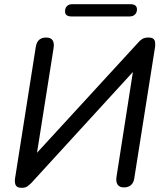

<svg xmlns="http://www.w3.org/2000/svg" viewBox="-20 -892 781 921"><path d="M84 9Q71 9 64 5Q57 1 54.5 -5.5Q52 -12 51.5 -20Q51 -28 52 -35L152 -669Q156 -691 168.5 -701.5Q181 -712 201 -712Q224 -712 232.5 -698.5Q241 -685 237 -661L152 -124L127 -126L644 -689Q651 -698 662.5 -705Q674 -712 692 -712Q709 -712 716 -705.5Q723 -699 724 -689Q725 -679 724 -668L624 -36Q621 -15 608 -4Q595 7 575 7Q553 7 544 -6.5Q535 -20 539 -45L623 -582L648 -580L130 -14Q122 -6 112 1.5Q102 9 84 9ZM324 -813Q292 -813 292 -837Q292 -854 301.5 -863Q311 -872 327 -872H605Q637 -872 637 -847Q637 -832 627.5 -822.5Q618 -813 601 -813Z"/></svg>

Font: Nunito Medium
Style: Italic
Weight: 500
Designer: Vernon Adams
Foundry: Vernon Adams
Version: Version 3.601